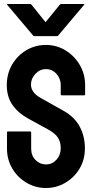

<svg xmlns="http://www.w3.org/2000/svg" viewBox="-20 -931 476 961"><path d="M210 -706Q264 -706 308.5 -678.5Q353 -651 379.5 -605.5Q406 -560 406 -505V-458Q406 -454 402 -454H288Q284 -454 284 -458V-505Q284 -538 262.5 -561.5Q241 -585 210 -585Q179 -585 157 -561Q135 -537 135 -508Q135 -468 183 -441L297 -377Q353 -346 379 -297Q405 -248 405 -189Q405 -131 378 -86.5Q351 -42 306.5 -16Q262 10 210 10Q157 10 112.5 -16.5Q68 -43 41.5 -87.5Q15 -132 15 -187V-269Q15 -273 19 -273H132Q136 -273 136 -269V-187Q136 -152 158 -130Q180 -108 210 -108Q241 -108 262.5 -131.5Q284 -155 284 -190Q284 -220 270 -242Q256 -264 219 -284L122 -337Q72 -364 43 -405Q14 -446 14 -505Q14 -562 40.5 -607.5Q67 -653 111.5 -679.5Q156 -706 210 -706ZM16 -907Q13 -911 18 -911H131Q135 -911 138 -907L208 -820L279 -907Q282 -911 286 -911H399Q404 -911 401 -907L272 -754Q269 -750 265 -750H152Q148 -750 145 -754Z"/></svg>

Font: AL Dynamic
Style: Regular
Weight: 400
Version: Version 1.000; ttfautohint (v1.8.2) -l 8 -r 50 -G 200 -x 14 